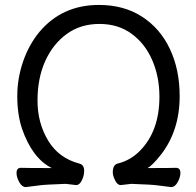

<svg xmlns="http://www.w3.org/2000/svg" viewBox="-20 -737 795 778"><path d="M674 21H673Q653 19 629 15.5Q605 12 581 11L512 8L469 13Q456 13 446.5 -6Q437 -25 437 -38Q437 -69 456 -74Q509 -87 547 -126Q626 -206 626 -345Q626 -426 597 -493Q568 -560 513.5 -600Q459 -640 383 -640Q306 -640 250 -599Q194 -558 163 -489Q132 -420 132 -329Q132 -239 175 -167.5Q218 -96 302 -74Q321 -69 321 -45Q321 -25 311.5 -6Q302 13 289 13L246 8L177 11Q153 12 129 15.5Q105 19 85 21H84Q69 21 58 1Q47 -19 47 -36Q47 -57 65 -57Q88 -56 190 -56Q111 -95 69 -216Q50 -274 50 -347Q50 -419 73.5 -487.5Q97 -556 140 -608Q232 -717 381 -717Q482 -717 555.5 -669.5Q629 -622 668.5 -538.5Q708 -455 708 -347Q708 -208 632 -110Q597 -66 578 -56Q676 -56 693 -57Q711 -57 711 -36Q711 -19 700 1Q689 21 674 21Z"/></svg>

Font: LXGW WenKai Lite
Style: Bold
Weight: 700
Designer: LXGW / Fontworks Inc.
Foundry: LXGW / Fontworks Inc.
Version: Version 1.330;April 28, 2024